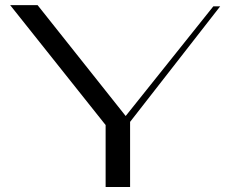

<svg xmlns="http://www.w3.org/2000/svg" viewBox="-20 -745 920 766"><path d="M858.4 -719.7Q849.6 -719.7 831.1 -719.7Q714.8 -574.2 481.4 -282.2Q364.3 -429.7 129.9 -724.6Q93.8 -724.6 20.5 -724.6Q147.5 -564.5 401.4 -246.1Q401.4 -164.1 401.4 1Q433.6 1 499 1Q499 -85.9 499 -258.8Q619.1 -412.1 858.4 -719.7Z"/></svg>

Font: Suave
Style: Regular
Weight: 400
Designer: Manu Ambady
Version: Version 1.0